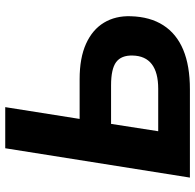

<svg xmlns="http://www.w3.org/2000/svg" viewBox="-26 -719 745 733"><g transform="rotate(-90 346.5 -352.5)"><path d="M35 0 147 -705H304L259 -421H411Q492 -421 546 -396.5Q600 -372 626.5 -328Q653 -284 651 -226Q649 -152 616.5 -101.5Q584 -51 523 -25.5Q462 0 372 0ZM212 -121H374Q436 -121 468 -145.5Q500 -170 501 -219Q502 -262 476 -281.5Q450 -301 387 -301H240Z"/></g></svg>

Font: Nunito Sans 11pt ExtraBold
Style: Italic
Weight: 800
Italic angle: -9°
Version: Version 3.101;gftools[0.9.27]